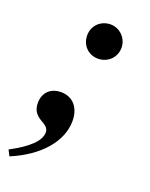

<svg xmlns="http://www.w3.org/2000/svg" viewBox="-150 -526 607 777"><g transform="rotate(20 154.0 -138.0)"><path d="M264 -385C264 -425 231 -459 191 -459C148 -459 116 -427 116 -385C116 -343 147 -311 189 -311C231 -311 264 -343 264 -385ZM-12 183C107 133 179 50 179 -39C179 -93 149 -133 96 -133C55 -133 22 -108 22 -60C22 -33 31 -13 63 5C87 18 93 28 93 42C93 78 54 116 -25 158Z"/></g></svg>

Font: STIXGeneral
Style: Bold Italic
Weight: 700
Italic angle: -16.33°
Designer: MicroPress Inc., with final additions and corrections provided by Coen Hoffman, Elsevier (retired)
Version: Version 1.1.0